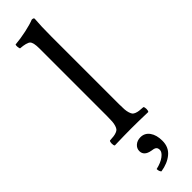

<svg xmlns="http://www.w3.org/2000/svg" viewBox="-323 -682 910 910"><g transform="rotate(-45 132.0 -226.5)"><path d="M182.1 -576.2V-122.1Q182.1 -100.6 183.1 -86.9Q184.1 -73.2 187.5 -62.7Q190.9 -52.2 194.8 -46.9Q198.7 -41.5 208.3 -37.8Q217.8 -34.2 227.3 -33Q236.8 -31.7 253.9 -30.8Q258.3 -26.4 258.3 -14.4Q258.3 -2.4 253.9 2Q187.5 0 142.1 0Q96.2 0 29.8 2Q25.4 -2.4 25.4 -14.4Q25.4 -26.4 29.8 -30.8Q46.9 -31.7 56.4 -33Q65.9 -34.2 75.4 -37.8Q85 -41.5 89.1 -46.9Q93.3 -52.2 96.7 -62.7Q100.1 -73.2 101.1 -86.9Q102.1 -100.6 102.1 -122.1V-576.2Q102.1 -615.2 91.1 -626.5Q80.1 -637.7 37.1 -641.1Q31.7 -657.2 35.2 -668.9Q71.3 -671.9 110.8 -680.4Q150.4 -689 172.9 -698.2Q186 -698.2 186 -690.9Q182.1 -645.5 182.1 -576.2ZM143.1 60.1Q171.4 60.1 188.2 83.5Q205.1 106.9 205.1 146Q205.1 188.5 175.5 213.1Q146 237.8 99.1 245.1Q90.8 236.8 90.8 221.2Q125.5 213.4 145.8 198Q166 182.6 166 168Q166 154.3 158.2 148.9Q150.4 143.6 134.8 142.1Q92.8 134.8 92.8 103Q92.8 85 107.2 72.5Q121.6 60.1 143.1 60.1Z"/></g></svg>

Font: Common Serif
Style: Regular
Weight: 400
Designer: Philipp H. Poll, Khaled Hosny
Foundry: Stefan Peev, Context Ltd.
Version: Version 1.026